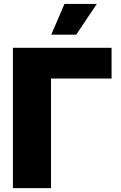

<svg xmlns="http://www.w3.org/2000/svg" viewBox="-20 -975 625 995"><path d="M558.2 -727.3V-568.2H244.3V0H46.9V-727.3ZM245.7 -795.5 313.9 -954.5H481.5L375 -795.5Z"/></svg>

Font: Karasuma Gothic
Style: Black
Weight: 900
Designer: Rasmus Andersson / Ryoko Nishizuka
Foundry: Genbu
Version: Version 1.00